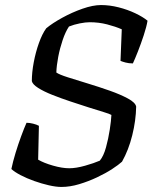

<svg xmlns="http://www.w3.org/2000/svg" viewBox="-20 -740 612 760"><path d="M223 0Q202 0 173.5 -6.5Q145 -13 115.5 -23.5Q86 -34 62 -46.5Q38 -59 25 -71Q31 -100 41.5 -134.5Q52 -169 64 -201.5Q76 -234 85 -254Q97 -254 111 -250.5Q125 -247 134 -242L131 -108Q153 -95 189.5 -84.5Q226 -74 254 -74Q281 -74 316.5 -84Q352 -94 375 -104Q390 -122 399.5 -156.5Q409 -191 414.5 -227Q420 -263 421 -285Q415 -289 390 -296.5Q365 -304 330.5 -315Q296 -326 258.5 -338.5Q221 -351 187 -364.5Q153 -378 131 -392Q109 -406 106 -419Q106 -453 113.5 -493Q121 -533 134 -569.5Q147 -606 163 -628Q187 -648 226 -669.5Q265 -691 306.5 -705.5Q348 -720 380 -720Q414 -720 449.5 -711Q485 -702 515.5 -687.5Q546 -673 564 -658Q560 -634 549 -600.5Q538 -567 526 -536.5Q514 -506 506 -489Q490 -489 477 -492.5Q464 -496 457 -499L462 -624Q437 -635 404 -643.5Q371 -652 335 -652Q319 -652 296 -647.5Q273 -643 253 -635Q239 -614 228 -581.5Q217 -549 210.5 -515Q204 -481 203 -453Q214 -445 248.5 -434Q283 -423 327.5 -409.5Q372 -396 414.5 -381Q457 -366 486.5 -350Q516 -334 519 -318Q518 -263 503.5 -204.5Q489 -146 463 -100Q450 -88 424 -71Q398 -54 364 -38Q330 -22 293.5 -11Q257 0 223 0Z"/></svg>

Font: Texturina 72pt 72pt Medium
Style: Italic
Weight: 500
Italic angle: -11°
Designer: Guillermo Torres Carreño
Foundry: Omnibus-Type
Version: Version 1.002; ttfautohint (v1.8.3)